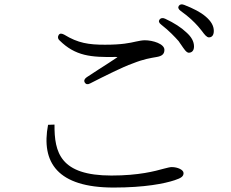

<svg xmlns="http://www.w3.org/2000/svg" viewBox="-20 -834 1040 863"><path d="M783 -649C788 -642 790 -638 794 -633C807 -614 817 -598 828 -597C842 -597 852 -606 852 -625C852 -647 841 -668 817 -689C795 -710 763 -731 722 -750C711 -755 702 -753 697 -746C692 -739 694 -731 705 -723C741 -695 766 -668 783 -649ZM196 -273 225 -274C224 -148 251 -45 481 -45C605 -45 677 -65 717 -76C733 -80 744 -83 752 -83C778 -83 805 -71 805 -56C805 -42 796 -34 765 -24C720 -9 631 9 491 9C238 9 164 -104 196 -273ZM248 -652C319 -582 389 -576 500 -578C509 -578 509 -578 505 -575C486 -562 455 -542 425 -523L370 -487C360 -480 356 -472 361 -463C366 -455 374 -453 385 -459C450 -492 531 -533 577 -549C627 -569 657 -573 685 -578C708 -582 719 -591 719 -610C719 -637 667 -653 631 -653C618 -653 605 -650 590 -647C564 -641 528 -633 452 -633C379 -633 331 -640 269 -678C258 -684 249 -685 244 -677C239 -670 239 -660 248 -652ZM792 -785C830 -758 852 -736 870 -716C878 -707 882 -701 888 -694C899 -679 909 -666 919 -666C932 -666 941 -675 941 -695C941 -717 930 -738 904 -760C882 -779 849 -796 808 -812C797 -816 789 -815 784 -808C779 -801 781 -793 792 -785Z"/></svg>

Font: 寒蝉锦书宋
Style: Regular
Weight: 400
Designer: 寒蝉锦书宋{Warren} 思源宋体{Ryoko NISHIZUKA 西塚涼子 (kana & ideographs); Frank Grießhammer (Latin, Greek & Cyrillic); Wenlong ZHANG 
Foundry: Adobe & ChillType
Version: Version 2.000;Glyphs 3.1.1 (3135)